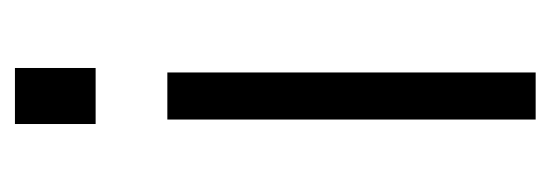

<svg xmlns="http://www.w3.org/2000/svg" viewBox="-260 -477 737 257"><g transform="rotate(-90 108.5 -348.5)"><path d="M77 -493H140V0H77ZM71 -697H146V-589H71Z"/></g></svg>

Font: Hanken Grotesk Light
Style: Regular
Weight: 300
Designer: Alfredo Marco Pradil
Foundry: Hanken Design Co.
Version: Version 3.014